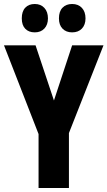

<svg xmlns="http://www.w3.org/2000/svg" viewBox="-20 -941 538 961"><path d="M250 -438 341 -714H498L325 -275V0H173V-270L0 -714H158ZM89 -849Q89 -884 106.5 -902.5Q124 -921 154 -921Q184 -921 202 -901.5Q220 -882 220 -849Q220 -817 202 -798Q184 -779 154 -779Q124 -779 106.5 -797Q89 -815 89 -849ZM275 -849Q275 -884 293 -902.5Q311 -921 341 -921Q372 -921 390 -901.5Q408 -882 408 -849Q408 -817 390 -798Q372 -779 341 -779Q311 -779 293 -797.5Q275 -816 275 -849Z"/></svg>

Font: Noto Sans Ethiopic ExtraCondensed ExtraBold
Style: Regular
Weight: 800
Width: 2
Designer: Monotype Design Team
Foundry: Monotype Imaging Inc.
Version: Version 2.102; ttfautohint (v1.8.4.7-5d5b)